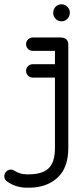

<svg xmlns="http://www.w3.org/2000/svg" viewBox="-62 -687 381 891"><path d="M90 -327Q77 -327 68 -336Q59 -345 59 -358Q59 -371 68 -380Q77 -389 90 -389H193V-451H90Q77 -451 68 -460Q59 -469 59 -482Q59 -495 68 -504Q77 -513 90 -513H219Q255 -513 255 -478V-1Q255 92 204.5 138Q154 184 73 184H61Q38 184 15 177Q-8 170 -28 156Q-42 147 -42 131Q-42 118 -33 109Q-24 100 -11 100Q-3 100 4 105Q32 122 61 122H73Q134 122 163.5 94Q193 66 193 -1V-327ZM185 -629Q185 -644 196 -655.5Q207 -667 224 -667Q239 -667 250.5 -655.5Q262 -644 262 -629V-627Q262 -611 250.5 -599.5Q239 -588 224 -588Q207 -588 196 -599.5Q185 -611 185 -627Z"/></svg>

Font: Libertine Sup Medium
Style: Regular
Weight: 500
Designer: Bastien Sozeau
Foundry: NBR — Bastien Sozeau
Version: Version 2.003; ttfautohint (v1.8.4.7-5d5b);gftools[0.9.33]